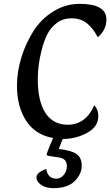

<svg xmlns="http://www.w3.org/2000/svg" viewBox="-20 -704 572 996"><path d="M257 272Q218 272 193.5 255Q169 238 169 216Q169 191 220 172Q222 194 235.5 208.5Q249 223 272 223Q295 223 311 203Q327 183 327 158Q327 119 287 113L235 105Q222 103 222 97Q222 91 255 12Q162 -5 115 -78.5Q68 -152 68 -259Q68 -332 91 -406.5Q114 -481 154 -543.5Q194 -606 257 -645Q320 -684 393 -684Q532 -684 532 -603Q532 -548 487 -511Q463 -558 430.5 -583.5Q398 -609 352 -609Q306 -609 274 -584.5Q242 -560 224.5 -524.5Q207 -489 196 -444Q176 -366 176 -294Q176 -178 216 -117.5Q256 -57 331 -57Q425 -57 469 -158Q490 -136 490 -102Q490 -46 431.5 -14.5Q373 17 305 17L285 69Q350 76 377 95Q404 114 404 156Q404 198 368 235Q332 272 257 272Z"/></svg>

Font: Paprika
Style: Regular
Weight: 400
Designer: Eduardo Rodriguez Tunni
Foundry: Eduardo Rodriguez Tunni
Version: Version 1.001